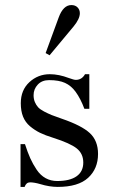

<svg xmlns="http://www.w3.org/2000/svg" viewBox="-20 -734 450 762"><path d="M161.1 -523.4 212.9 -664.6Q231 -713.9 263.2 -713.9Q278.8 -713.9 287.8 -704.6Q296.9 -695.3 296.9 -681.6Q296.9 -659.2 272 -628.9L176.8 -514.6ZM61.5 7.8V-162.1H79.1Q89.8 -128.9 100.1 -106Q110.4 -83 125.5 -60.5Q140.6 -38.1 161.1 -26.9Q181.6 -15.6 207 -15.6Q257.3 -15.6 283.9 -34.4Q310.5 -53.2 310.5 -88.9Q310.5 -124 284.7 -144.8Q258.8 -165.5 191.4 -187Q159.7 -196.8 138.7 -207Q117.7 -217.3 99.1 -232.9Q80.6 -248.5 71.5 -271Q62.5 -293.5 62.5 -324.2Q62.5 -376.5 96.7 -408Q130.9 -439.5 177.7 -439.5Q213.4 -439.5 253.4 -424.3Q273.4 -417 280.8 -417Q304.7 -417 317.4 -439.5H334.5V-302.2H314.9Q299.8 -342.8 279.8 -370.1Q262.2 -394 238 -405Q213.9 -416 174.8 -416Q146.5 -416 129.9 -398.2Q113.3 -380.4 113.3 -356.4Q113.3 -340.8 118.4 -328.9Q123.5 -316.9 131.3 -308.3Q139.2 -299.8 155 -291.5Q170.9 -283.2 185.3 -277.3Q199.7 -271.5 225.6 -262.7Q304.2 -235.8 336.7 -205.6Q369.1 -175.3 369.1 -123Q369.1 -64.5 329.8 -28.3Q290.5 7.8 209 7.8Q176.3 7.8 139.6 -3.4Q115.7 -10.3 99.1 -10.3Q84 -10.3 77.6 7.8Z"/></svg>

Font: Theano Didot
Style: Regular
Weight: 400
Designer: Alexey Kryukov
Version: Version 2.0